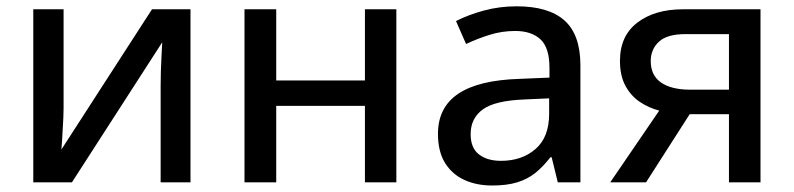

<svg xmlns="http://www.w3.org/2000/svg" viewBox="-20 -567 2468 597"><path d="M177.7 -538.1V-231.4Q177.7 -220.2 177 -202.4Q176.3 -184.6 175 -165Q173.8 -145.5 172.9 -128.4Q171.9 -111.3 170.9 -102.1L452.6 -538.1H572.3V0H479.5V-300.8Q479.5 -318.8 480.2 -345.5Q481 -372.1 482.4 -397Q483.9 -421.9 484.4 -435.5L203.6 0H83.5V-538.1Z M838.9 -538.1V-316.9H1114.7V-538.1H1212.4V0H1114.7V-237.8H838.9V0H740.2V-538.1Z M1586.4 -547.4Q1686 -547.4 1735.4 -503.2Q1784.7 -459 1784.7 -363.8V0H1714.4L1695.3 -78.1H1691.4Q1668.9 -48.8 1644.5 -29.3Q1620.1 -9.8 1588.1 0Q1556.2 9.8 1510.3 9.8Q1461.4 9.8 1423.3 -7.8Q1385.3 -25.4 1363.5 -60.8Q1341.8 -96.2 1341.8 -150.9Q1341.8 -232.9 1404.8 -275.4Q1467.8 -317.9 1595.7 -321.8L1688.5 -325.7V-356Q1688.5 -418.9 1660.4 -444.8Q1632.3 -470.7 1582 -470.7Q1540.5 -470.7 1502.4 -458.7Q1464.4 -446.8 1429.2 -430.2L1397.9 -501.5Q1436 -521 1484.6 -534.2Q1533.2 -547.4 1586.4 -547.4ZM1687.5 -261.2 1612.3 -257.8Q1519 -254.4 1481.2 -226.8Q1443.4 -199.2 1443.4 -149.9Q1443.4 -106.9 1469.2 -86.9Q1495.1 -66.9 1537.6 -66.9Q1603 -66.9 1645.3 -103.8Q1687.5 -140.6 1687.5 -212.9Z M1988.8 0H1877.4L2029.8 -223.1Q1997.6 -231.4 1969.7 -250Q1941.9 -268.6 1924.8 -300Q1907.7 -331.5 1907.7 -377.4Q1907.7 -455.6 1961.9 -496.8Q2016.1 -538.1 2103.5 -538.1H2344.7V0H2246.6V-211.9H2124.5ZM2003.4 -377Q2003.4 -332.5 2035.6 -310.3Q2067.9 -288.1 2126.5 -288.1H2246.6V-460.9H2110.8Q2054.2 -460.9 2028.8 -437.3Q2003.4 -413.6 2003.4 -377Z"/></svg>

Font: Open Sans Medium
Style: Regular
Weight: 500
Designer: Monotype Design Team
Foundry: Monotype Imaging Inc.
Version: Version 3.000